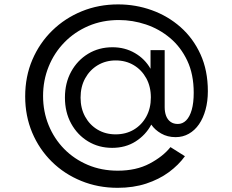

<svg xmlns="http://www.w3.org/2000/svg" viewBox="-20 -670 1082 896"><path d="M529 206.5Q437.5 206.5 358.8 174.2Q280 142 221.5 84.2Q163 26.5 130.2 -51.2Q97.5 -129 97.5 -220Q97.5 -313 131 -391.2Q164.5 -469.5 224 -527.5Q283.5 -585.5 362 -617.5Q440.5 -649.5 531 -649.5Q613 -649.5 688.2 -622.5Q763.5 -595.5 822.5 -543.5Q881.5 -491.5 915.8 -416.2Q950 -341 950 -244.5Q950 -197.5 939.2 -158.2Q928.5 -119 908.8 -90.2Q889 -61.5 861.2 -45.8Q833.5 -30 799.5 -30Q761.5 -30 732 -47Q702.5 -64 686 -88.5Q660 -40 613 -10Q566 20 503.5 20Q441 20 391 -10.2Q341 -40.5 312 -93.5Q283 -146.5 283 -214.5Q283 -282.5 312 -335.5Q341 -388.5 391.2 -419Q441.5 -449.5 505 -449.5Q563 -449.5 609.8 -422.2Q656.5 -395 682.5 -349V-436H748.5V-169.5Q748.5 -147 755.2 -129.2Q762 -111.5 775.8 -101.5Q789.5 -91.5 810 -91.5Q832 -91.5 848.8 -108.2Q865.5 -125 874.8 -157.5Q884 -190 884 -237Q884 -323.5 853.8 -387.2Q823.5 -451 773.2 -493Q723 -535 661 -555.8Q599 -576.5 535 -576.5Q457.5 -576.5 392.8 -548.8Q328 -521 280.5 -472.2Q233 -423.5 207 -359.2Q181 -295 181 -222Q181 -149.5 206.8 -86.2Q232.5 -23 279.2 24.8Q326 72.5 389.8 99.5Q453.5 126.5 529.5 126.5Q615.5 126.5 678 93.5Q740.5 60.5 775.5 16.5L843 59Q813.5 100 768 133.5Q722.5 167 662.2 186.8Q602 206.5 529 206.5ZM519.5 -43Q567.5 -43 604.5 -65Q641.5 -87 662.8 -126Q684 -165 684 -215Q684 -266 662.5 -305Q641 -344 604 -366Q567 -388 520 -388Q473.5 -388 436.2 -365.8Q399 -343.5 377.5 -304.5Q356 -265.5 356 -214.5Q356 -164.5 377.2 -125.8Q398.5 -87 435.5 -65Q472.5 -43 519.5 -43Z"/></svg>

Font: Spartan Thin Medium
Style: Regular
Weight: 500
Version: Version 1.004